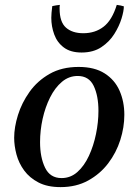

<svg xmlns="http://www.w3.org/2000/svg" viewBox="-20 -754 567 786"><path d="M489 -284Q489 -233 472.5 -181Q456 -129 423 -85.5Q390 -42 341 -15Q292 12 228 12Q174 12 137.5 -7Q101 -26 79 -56Q57 -86 47.5 -121.5Q38 -157 38 -190Q38 -233 53.5 -283Q69 -333 101 -378Q133 -423 183 -451.5Q233 -480 302 -480Q367 -480 408.5 -453.5Q450 -427 469.5 -382.5Q489 -338 489 -284ZM383 -300Q383 -362 363.5 -402.5Q344 -443 298 -443Q262 -443 233.5 -419Q205 -395 185 -355Q165 -315 154.5 -267.5Q144 -220 144 -172Q144 -110 164.5 -67.5Q185 -25 232 -25Q269 -25 297 -50Q325 -75 344 -116Q363 -157 373 -205.5Q383 -254 383 -300ZM225 -734Q224 -728 224 -725.5Q224 -723 224 -719Q224 -664 250 -641Q276 -618 321 -618Q370 -618 404.5 -645Q439 -672 458 -734Q475 -732 487 -728Q487 -709 477.5 -678Q468 -647 448 -615Q428 -583 395 -561Q362 -539 314 -539Q269 -539 241.5 -559.5Q214 -580 202 -613Q190 -646 190 -681Q190 -690 191 -702Q192 -714 194 -729Q202 -731 209.5 -732Q217 -733 225 -734Z"/></svg>

Font: Tiro Devanagari Hindi
Style: Italic
Weight: 400
Italic angle: -11°
Designer: Devanagari: John Hudson & Fiona Ross, assisted by Paul Hanslow. Latin: John Hudson with Paul Hanslow, assisted by Kaja S
Foundry: Tiro Typeworks Ltd.
Version: Version 1.52